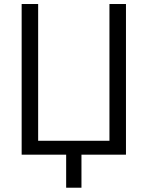

<svg xmlns="http://www.w3.org/2000/svg" viewBox="-20 -750 716 931"><path d="M510.7 -730.5H590.8V0H375V160.2H300.8V0H85V-730.5H165V-67.4H510.7Z"/></svg>

Font: Mgen+ 1c regular
Style: Regular
Weight: 400
Designer: [Source Han Sans]
Ryoko NISHIZUKA  (kana & ideographs); Paul D. Hunt (Latin, Greek & Cyrillic); Wenlong ZHANG  (bopomofo
Version: Version 1.059.20150602